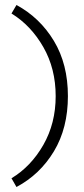

<svg xmlns="http://www.w3.org/2000/svg" viewBox="-20 -620 336 769"><path d="M26 -566 46 -600Q140 -549 196 -456Q252 -363 252 -235Q252 -107 196 -14Q140 79 46 129L26 94Q104 47 153.5 -39.5Q203 -126 203 -235Q203 -345 153.5 -431.5Q104 -518 26 -566Z"/></svg>

Font: Bhavuka
Style: Regular
Weight: 400
Version: 2.94.0; ttfautohint (v1.2) -l 7 -r 28 -G 50 -x 13 -D deva -f